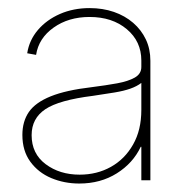

<svg xmlns="http://www.w3.org/2000/svg" viewBox="-20 -755 447 465"><path d="M171.9 -310.5Q135.7 -310.5 104.2 -323.7Q72.8 -336.9 53.5 -363.3Q34.2 -389.6 34.2 -428.2Q34.2 -460.9 50 -483.9Q65.9 -506.8 102.8 -521.7Q139.6 -536.6 202.1 -543.9Q236.8 -548.3 263.7 -553.2Q290.5 -558.1 306.4 -567.1Q322.3 -576.2 322.3 -592.8V-608.4Q322.3 -654.8 287.1 -684.3Q252 -713.9 196.8 -713.9Q146 -713.9 109.9 -688.2Q73.7 -662.6 67.4 -622.1L45.9 -626Q50.8 -657.7 71.8 -682.4Q92.8 -707 125.2 -721.2Q157.7 -735.4 196.8 -735.4Q229 -735.4 255.9 -726.1Q282.7 -716.8 302.5 -699.7Q322.3 -682.6 333.3 -659.4Q344.2 -636.2 344.2 -607.9V-318.4H322.3V-399.4H320.8Q302.2 -359.9 262.9 -335.2Q223.6 -310.5 171.9 -310.5ZM172.9 -332Q214.8 -332 248.5 -350.8Q282.2 -369.6 302.2 -404.8Q322.3 -439.9 322.3 -488.8V-554.2Q311.5 -545.9 295.7 -540.3Q279.8 -534.7 257.3 -531Q234.9 -527.3 205.1 -522.9Q123 -512.7 89.8 -490.5Q56.6 -468.3 56.6 -427.7Q56.6 -382.8 90.6 -357.4Q124.5 -332 172.9 -332Z"/></svg>

Font: Inter 24pt Thin
Style: Regular
Weight: 250
Designer: Rasmus Andersson
Foundry: rsms
Version: Version 4.001;git-66647c0bb